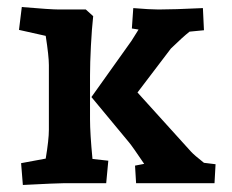

<svg xmlns="http://www.w3.org/2000/svg" viewBox="-20 -521 661 546"><path d="M364 -50 390 -55Q357 -104 347 -116L240 -245L354 -405L374 -437L355 -440L359 -498Q407 -494 431 -494Q473 -494 557 -498L560 -435L519 -431Q500 -416 466 -383L371 -258L523 -90Q532 -80 560 -58L593 -54L590 0H488H367ZM40 -57 110 -70Q119 -124 119 -152V-336Q119 -361 110 -419L34 -436L42 -501Q124 -494 148 -494H224L245 -475Q241 -439 238.5 -390Q236 -341 236 -306V-182Q236 -141 243 -69L288 -64L282 0H161Q143 0 45 5Z"/></svg>

Font: Andada Pro
Style: Bold
Weight: 700
Designer: Carolina Giovagnoli
Foundry: Huerta Tipografica
Version: Version 3.005; ttfautohint (v1.8.4)